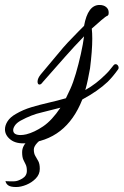

<svg xmlns="http://www.w3.org/2000/svg" viewBox="-168 -412 497 772"><path d="M-63 164Q-103 167 -125.5 149.5Q-148 132 -148 108Q-148 92 -137.5 75.5Q-127 59 -104 46Q-75 29 -41.5 19Q-8 9 27 1Q44 -3 62 -7.5Q80 -12 97 -17L115 -55Q126 -79 137 -116.5Q148 -154 157 -194.5Q166 -235 170 -266Q131 -226 94 -184Q57 -142 4 -82Q-3 -72 -9 -72Q-17 -72 -17 -84Q-17 -97 -4 -113L68 -199Q85 -220 104.5 -241Q124 -262 146 -284L170 -308Q185 -392 232 -392Q249 -392 259 -383.5Q269 -375 269 -362Q269 -356 268 -353L265 -349Q258 -347 239 -330.5Q220 -314 201 -297Q202 -288 202.5 -278Q203 -268 203 -256Q203 -209 194 -137Q190 -115 185.5 -93Q181 -71 175 -50Q198 -63 218 -78.5Q238 -94 257 -113L263 -119Q270 -126 276 -134Q282 -142 289 -150Q292 -154 297 -154Q302 -154 305.5 -149.5Q309 -145 309 -140Q309 -135 306 -132Q287 -105 265 -83Q226 -46 163 -12Q98 153 -63 164ZM-85 131Q-75 131 -62 128Q-30 120 5.5 96Q41 72 75 21Q56 26 37.5 30.5Q19 35 0 40Q-41 49 -85 73Q-101 82 -108 92.5Q-115 103 -115 111Q-115 131 -85 131ZM-103 340Q-125 340 -134.5 333.5Q-144 327 -146 316Q-141 317 -131 317Q-121 317 -111 317Q-97 317 -78.5 306Q-60 295 -60 275Q-60 259 -64.5 250Q-69 241 -74 230.5Q-79 220 -79 200Q-79 173 -53.5 152Q-28 131 2 131Q6 131 11.5 134Q17 137 17 143Q-3 146 -17.5 161.5Q-32 177 -32 189Q-32 205 -26 215Q-20 225 -14 236Q-8 247 -8 267Q-8 289 -24 305.5Q-40 322 -62 331Q-84 340 -103 340Z"/></svg>

Font: Birthstone Bounce Medium
Style: Regular
Weight: 500
Designer: Robert E. Leuschke
Foundry: Rob Leuschke
Version: Version 1.010; ttfautohint (v1.8.3)